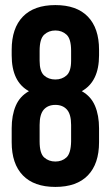

<svg xmlns="http://www.w3.org/2000/svg" viewBox="-20 -728 436 756"><path d="M370 -168Q370 -83 326 -37.5Q282 8 198 8Q114 8 70 -37.5Q26 -83 26 -168V-223Q26 -274 42 -311.5Q58 -349 94 -369Q26 -406 26 -510V-532Q26 -617 70 -662.5Q114 -708 198 -708Q282 -708 326 -662.5Q370 -617 370 -532V-510Q370 -407 302 -369Q338 -349 354 -311.5Q370 -274 370 -223ZM136 -171Q136 -124 154 -108Q172 -92 198 -92Q224 -92 241.5 -108Q259 -124 260 -171V-236Q260 -278 243.5 -296.5Q227 -315 198 -315Q169 -315 152.5 -296.5Q136 -278 136 -236ZM136 -489Q136 -447 153.5 -431Q171 -415 198 -415Q224 -415 242 -431Q260 -447 260 -489V-528Q260 -575 242 -591.5Q224 -608 198 -608Q172 -608 154 -591.5Q136 -575 136 -528Z"/></svg>

Font: BebasNeueW03-Regular
Style: Regular
Weight: 400
Designer: Ryoichi Tsunekawa
Foundry: Ryoichi Tsunekawa
Version: Version 1.30